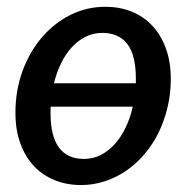

<svg xmlns="http://www.w3.org/2000/svg" viewBox="-20 -538 561 566"><path d="M290.5 -518Q332.5 -518 368 -503.8Q403.5 -489.5 429 -462.2Q454.5 -435 469 -395.2Q483.5 -355.5 483.5 -305Q483.5 -262 474 -222Q464.5 -182 447.5 -147.2Q430.5 -112.5 406.2 -84Q382 -55.5 352.8 -35.2Q323.5 -15 289.5 -3.8Q255.5 7.5 219 7.5Q177 7.5 141.5 -6.8Q106 -21 80.2 -48.2Q54.5 -75.5 40 -115.2Q25.5 -155 25.5 -205.5Q25.5 -271 46.2 -328Q67 -385 103 -427.2Q139 -469.5 187.2 -493.8Q235.5 -518 290.5 -518ZM380.5 -292.5V-306.5Q380.5 -375 355.5 -408Q330.5 -441 281.5 -441Q255 -441 232.5 -429.8Q210 -418.5 191.8 -398.8Q173.5 -379 160.2 -351.8Q147 -324.5 139 -292.5ZM129.5 -223.5Q129 -218.5 129 -214Q129 -209.5 129 -204.5Q129 -69.5 227.5 -69.5Q254.5 -69.5 277.2 -81.2Q300 -93 318.5 -113.5Q337 -134 350.5 -162.2Q364 -190.5 371.5 -223.5Z"/></svg>

Font: Lato SemiBold
Style: Italic
Weight: 600
Italic angle: -7°
Designer: Lukasz Dziedzic with Adam Twardoch and Botio Nikoltchev
Foundry: tyPoland Lukasz Dziedzic
Version: Version 2.015; 2015-08-06; http://www.latofonts.com/